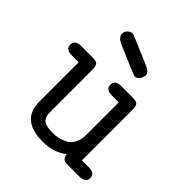

<svg xmlns="http://www.w3.org/2000/svg" viewBox="-179 -758 884 884"><g transform="rotate(45 262.5 -316.5)"><path d="M12 -400Q12 -431 53 -431H126Q151 -431 158.5 -422.5Q166 -414 166 -390V-120Q166 -104 167.5 -95.5Q169 -87 175.5 -76Q182 -65 199.5 -60Q217 -55 245 -55Q260 -55 276.5 -58.5Q293 -62 313 -71.5Q333 -81 345.5 -103Q358 -125 358 -157V-370H313Q273 -370 273 -400Q273 -431 314 -431H387Q412 -431 419.5 -422.5Q427 -414 427 -390V-61H472Q512 -61 512 -31Q512 0 471 0H398Q386 0 379.5 -1Q373 -2 365.5 -9.5Q358 -17 358 -32Q308 6 239 6Q97 6 97 -114V-370H52Q12 -370 12 -400ZM145 -604Q145 -619 155.5 -629Q166 -639 179 -639H181Q187 -639 330 -577Q358 -564 358 -546Q358 -533 348.5 -519.5Q339 -506 325 -506H324Q319 -506 176 -568Q166 -573 162 -575.5Q158 -578 151.5 -586Q145 -594 145 -604Z"/></g></svg>

Font: CMU Typewriter Text
Style: Regular
Weight: 500
Monospace: yes
Version: Version 0.7.0